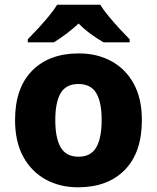

<svg xmlns="http://www.w3.org/2000/svg" viewBox="-20 -786 667 816"><path d="M583 -276Q583 -138 510.5 -64Q438 10 312 10Q234 10 173.5 -23.5Q113 -57 78.5 -120.5Q44 -184 44 -276Q44 -412 116.5 -485.5Q189 -559 315 -559Q393 -559 453.5 -526Q514 -493 548.5 -430Q583 -367 583 -276ZM215 -276Q215 -199 238 -159.5Q261 -120 314 -120Q366 -120 389 -159.5Q412 -199 412 -276Q412 -352 389 -390.5Q366 -429 313 -429Q261 -429 238 -390.5Q215 -352 215 -276ZM406 -766Q420 -743 443 -715.5Q466 -688 489.5 -662.5Q513 -637 531 -619V-606H420Q394 -621 366.5 -641Q339 -661 314 -686Q287 -661 261.5 -642Q236 -623 209 -606H98V-619Q117 -638 140.5 -663.5Q164 -689 186.5 -716Q209 -743 223 -766Z"/></svg>

Font: Noto Sans Gurmukhi UI ExtraBold
Style: Regular
Weight: 800
Designer: Jelle Bosma - Monotype Design Team
Foundry: Monotype Imaging Inc.
Version: Version 2.004; ttfautohint (v1.8.4.7-5d5b)